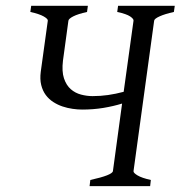

<svg xmlns="http://www.w3.org/2000/svg" viewBox="-20 -635 616 655"><path d="M279.8 -615.2 276.9 -594.2Q246.1 -587.4 230.2 -579.3Q214.4 -571.3 213.4 -564.5L194.8 -428.2Q190.4 -391.6 198.2 -367.9Q206.1 -344.2 221.4 -330.8Q236.8 -317.4 256.6 -312.3Q276.4 -307.1 295.9 -307.1Q322.8 -307.1 348.6 -310.8Q374.5 -314.5 401.9 -321.8L435.5 -564.5Q436.5 -570.3 424.1 -578.9Q411.6 -587.4 379.9 -594.2L382.8 -615.2H576.2L573.2 -594.2Q542.5 -587.4 524.7 -579.3Q506.8 -571.3 505.9 -564.5L435.5 -51.3Q434.6 -45.4 449.2 -36.6Q463.9 -27.8 494.6 -21L492.2 0H285.6L288.1 -21Q363.3 -37.6 365.2 -51.3L396.5 -281.7Q366.7 -272.5 332.3 -266.8Q297.9 -261.2 260.3 -261.2Q245.1 -261.2 227.8 -263.7Q210.4 -266.1 193.6 -271.7Q176.8 -277.3 161.9 -286.9Q147 -296.4 136.2 -310.8Q125.5 -325.2 120.6 -345Q115.7 -364.7 119.1 -390.6L143.1 -564.5Q144 -570.3 129.2 -578.9Q114.3 -587.4 83.5 -594.2L86.4 -615.2Z"/></svg>

Font: Gentium Plus
Style: Italic
Weight: 400
Italic angle: -8°
Designer: J. Victor Gaultney, Annie Olsen, Iska Routamaa
Foundry: SIL International
Version: Version 1.510